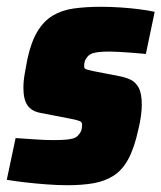

<svg xmlns="http://www.w3.org/2000/svg" viewBox="-32 -538 476 566"><path d="M167 8Q138 8 105 5.5Q72 3 41.5 -0.5Q11 -4 -12 -8L14 -131Q28 -130 43 -129Q58 -128 73 -127Q88 -126 101 -125.5Q114 -125 124 -125Q144 -125 159 -126Q174 -127 184 -130Q194 -133 200 -141Q205 -146 207.5 -153Q210 -160 210 -171Q210 -178 203 -181Q196 -184 176 -188L88 -205Q61 -210 49 -227.5Q37 -245 37 -279Q37 -299 41 -321.5Q45 -344 49 -365Q60 -415 78.5 -445.5Q97 -476 123.5 -492Q150 -508 185.5 -513Q221 -518 265 -518Q294 -518 324 -516Q354 -514 380.5 -510.5Q407 -507 424 -503L398 -379Q378 -381 357 -382.5Q336 -384 319 -385Q302 -386 292 -386Q272 -386 258.5 -384.5Q245 -383 236.5 -379Q228 -375 224 -368Q220 -364 218 -357.5Q216 -351 216 -343Q216 -336 221.5 -334Q227 -332 245 -328L317 -314Q335 -311 351 -304Q367 -297 376.5 -280Q386 -263 386 -229Q386 -216 383.5 -196.5Q381 -177 376 -157Q364 -102 346.5 -69.5Q329 -37 303.5 -20.5Q278 -4 244.5 2Q211 8 167 8Z"/></svg>

Font: Saira SemiCondensed Black
Style: Italic
Weight: 900
Width: 4
Italic angle: -12°
Designer: Hector Gatti with collaboration of the Omnibus-Type team
Foundry: Omnibus-Type
Version: Version 1.101